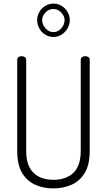

<svg xmlns="http://www.w3.org/2000/svg" viewBox="-20 -1044 596 1070"><path d="M277 6Q221 6 175 -15Q129 -36 102.5 -81.5Q76 -127 76 -203V-711Q76 -721 83.5 -726Q91 -731 101 -731Q110 -731 118 -726Q126 -721 126 -711V-203Q126 -121 166 -81.5Q206 -42 277 -42Q349 -42 389.5 -81.5Q430 -121 430 -203V-711Q430 -721 437.5 -726Q445 -731 455 -731Q464 -731 472 -726Q480 -721 480 -711V-203Q480 -127 453 -81.5Q426 -36 380 -15Q334 6 277 6ZM278 -838Q253 -838 232 -851Q211 -864 199 -886Q187 -908 187 -932Q187 -956 199 -977Q211 -998 232 -1011Q253 -1024 278 -1024Q302 -1024 323 -1011.5Q344 -999 356.5 -977.5Q369 -956 369 -932Q369 -908 356.5 -886Q344 -864 323 -851Q302 -838 278 -838ZM278 -865Q303 -865 321.5 -886Q340 -907 340 -932Q340 -954 321.5 -974Q303 -994 278 -994Q251 -994 233 -974Q215 -954 215 -932Q215 -907 233.5 -886Q252 -865 278 -865Z"/></svg>

Font: Dosis Light
Style: Regular
Weight: 300
Designer: EdgarTolentino, PabloImpallari, IginoMarini
Foundry: EdgarTolentino, PabloImpallari, IginoMarini
Version: Version 3.001; ttfautohint (v1.8.2)